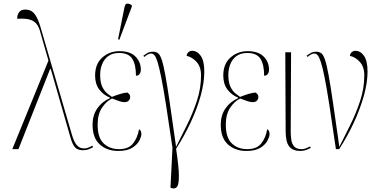

<svg xmlns="http://www.w3.org/2000/svg" viewBox="-20 -825 2096 1062"><path d="M48 0 248 -490 203 -647Q196 -674 183 -691.5Q170 -709 145 -716.5Q120 -724 75 -721Q75 -744 86 -758Q97 -772 120 -772Q140 -772 155 -763Q170 -754 183 -729.5Q196 -705 209 -658L378 -79Q389 -41 404.5 -22.5Q420 -4 445 -4Q459 -4 472.5 -10Q486 -16 491 -19L495 -11Q483 -4 470 1Q457 6 440 6Q409 6 394.5 -10.5Q380 -27 369 -67L261 -443H257L82 0Z M634 10Q572 10 532 -26Q492 -62 492 -135Q492 -187 517.5 -224.5Q543 -262 588 -282V-285Q551 -300 528.5 -330.5Q506 -361 506 -407Q506 -472 546 -507Q586 -542 641 -542Q700 -542 729.5 -512Q759 -482 759 -440Q759 -425 752 -415.5Q745 -406 732 -406Q732 -468 711.5 -500Q691 -532 639 -532Q602 -532 579 -515Q556 -498 545 -470.5Q534 -443 534 -411Q534 -369 546 -344.5Q558 -320 573.5 -308Q589 -296 599 -289Q626 -300 649 -306.5Q672 -313 686 -313Q691 -309 695.5 -303.5Q700 -298 700 -288Q700 -278 692.5 -269Q685 -260 669 -260Q656 -260 641 -265Q626 -270 600 -280Q570 -267 545 -230.5Q520 -194 520 -136Q520 -63 553.5 -31.5Q587 0 638 0Q691 0 716 -31.5Q741 -63 749 -110Q762 -104 762 -83Q762 -70 751 -48Q740 -26 712 -8Q684 10 634 10ZM640 -605 633 -608 669 -787Q673 -805 684.5 -805Q696 -805 709 -796V-788Z M928 215 923 213 934 -8Q913 -152 898 -247Q883 -342 871.5 -398.5Q860 -455 851 -483.5Q842 -512 833.5 -520.5Q825 -529 815 -529Q807 -529 797 -523.5Q787 -518 778 -510L773 -517Q784 -525 796 -532Q808 -539 826 -539Q842 -539 853.5 -531Q865 -523 874.5 -495Q884 -467 894.5 -410Q905 -353 919 -256.5Q933 -160 954 -13Q981 -67 1013 -131Q1045 -195 1068.5 -265.5Q1092 -336 1092 -408Q1092 -456 1067 -483Q1042 -510 1012 -516Q1014 -529 1022.5 -536.5Q1031 -544 1042 -544Q1071 -544 1090.5 -516Q1110 -488 1110 -429Q1110 -368 1090 -295.5Q1070 -223 1034.5 -147.5Q999 -72 954 -2Q969 97 969.5 146Q970 195 959 208.5Q948 222 928 215Z M1343 10Q1281 10 1241 -26Q1201 -62 1201 -135Q1201 -187 1226.5 -224.5Q1252 -262 1297 -282V-285Q1260 -300 1237.5 -330.5Q1215 -361 1215 -407Q1215 -472 1255 -507Q1295 -542 1350 -542Q1409 -542 1438.5 -512Q1468 -482 1468 -440Q1468 -425 1461 -415.5Q1454 -406 1441 -406Q1441 -468 1420.5 -500Q1400 -532 1348 -532Q1311 -532 1288 -515Q1265 -498 1254 -470.5Q1243 -443 1243 -411Q1243 -369 1255 -344.5Q1267 -320 1282.5 -308Q1298 -296 1308 -289Q1335 -300 1358 -306.5Q1381 -313 1395 -313Q1400 -309 1404.5 -303.5Q1409 -298 1409 -288Q1409 -278 1401.5 -269Q1394 -260 1378 -260Q1365 -260 1350 -265Q1335 -270 1309 -280Q1279 -267 1254 -230.5Q1229 -194 1229 -136Q1229 -63 1262.5 -31.5Q1296 0 1347 0Q1400 0 1425 -31.5Q1450 -63 1458 -110Q1471 -104 1471 -83Q1471 -70 1460 -48Q1449 -26 1421 -8Q1393 10 1343 10Z M1641 10Q1600 10 1580 -14.5Q1560 -39 1560 -99L1558 -536H1590L1588 -96Q1588 -72 1591.5 -50Q1595 -28 1608 -14Q1621 0 1649 0Q1658 0 1669 -3.5Q1680 -7 1695 -15L1699 -7Q1687 0 1672 5Q1657 10 1641 10Z M1838 0Q1817 -146 1802 -242.5Q1787 -339 1775.5 -396.5Q1764 -454 1754.5 -482.5Q1745 -511 1736.5 -520Q1728 -529 1718 -529Q1710 -529 1700 -523.5Q1690 -518 1681 -510L1676 -517Q1687 -525 1699 -532Q1711 -539 1729 -539Q1745 -539 1756.5 -531Q1768 -523 1777.5 -495Q1787 -467 1797.5 -410Q1808 -353 1822 -256.5Q1836 -160 1857 -13Q1884 -67 1916 -131Q1948 -195 1971.5 -265.5Q1995 -336 1995 -408Q1995 -456 1970 -483Q1945 -510 1915 -516Q1917 -529 1925.5 -536.5Q1934 -544 1945 -544Q1974 -544 1993.5 -516Q2013 -488 2013 -429Q2013 -368 1992.5 -295Q1972 -222 1937 -146.5Q1902 -71 1856 0Z"/></svg>

Font: Noto Serif Display ExtraCondensed Thin
Style: Regular
Weight: 100
Width: 2
Designer: Monotype Design Team
Foundry: Monotype Imaging Inc.
Version: Version 2.009